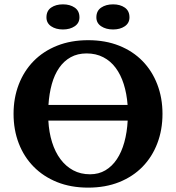

<svg xmlns="http://www.w3.org/2000/svg" viewBox="-20 -860 818 892"><path d="M43 -331.1Q43 -404.8 67.1 -467.5Q91.3 -530.3 136.2 -576.2Q181.2 -622.1 245.4 -647.7Q309.6 -673.3 389.6 -673.3Q469.7 -673.3 533.7 -647.7Q597.7 -622.1 642.3 -576.2Q687 -530.3 710.9 -467.5Q734.9 -404.8 734.9 -331.1Q734.9 -256.8 710.9 -194.1Q687 -131.3 642.3 -85.4Q597.7 -39.6 533.7 -13.9Q469.7 11.7 389.6 11.7Q309.6 11.7 245.6 -13.9Q181.6 -39.6 136.5 -85.4Q91.3 -131.3 67.1 -194.1Q43 -256.8 43 -331.1ZM398.4 -50.3Q438.5 -50.3 469.7 -68.8Q501 -87.4 522.9 -120.4Q544.9 -153.3 557.6 -199.2Q570.3 -245.1 573.2 -299.8H204.6Q207.5 -245.1 221.9 -199.2Q236.3 -153.3 261 -120.4Q285.6 -87.4 320.1 -68.8Q354.5 -50.3 398.4 -50.3ZM382.3 -611.8Q340.3 -611.8 308.6 -594.2Q276.9 -576.7 254.9 -544.9Q232.9 -513.2 220.7 -469.2Q208.5 -425.3 205.1 -372.6H572.8Q568.8 -425.3 554.9 -469.2Q541 -513.2 517.3 -544.9Q493.7 -576.7 459.7 -594.2Q425.8 -611.8 382.3 -611.8ZM195.8 -779.3Q195.8 -809.6 217.5 -824.7Q239.3 -839.8 272.5 -839.8Q305.2 -839.8 327.1 -824.7Q349.1 -809.6 349.1 -779.3Q349.1 -752.9 327.1 -738Q305.2 -723.1 272.5 -723.1Q239.3 -723.1 217.5 -738Q195.8 -752.9 195.8 -779.3ZM427.7 -779.3Q427.7 -809.6 450 -824.7Q472.2 -839.8 505.4 -839.8Q538.1 -839.8 559.8 -824.7Q581.5 -809.6 581.5 -779.3Q581.5 -752.9 559.8 -738Q538.1 -723.1 505.4 -723.1Q472.2 -723.1 450 -738Q427.7 -752.9 427.7 -779.3Z"/></svg>

Font: PT Astra Serif
Style: Bold
Weight: 700
Designer: A.Korolkova, I. Chaeva
Foundry: ParaType Ltd
Version: Version 1.002